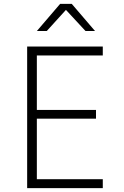

<svg xmlns="http://www.w3.org/2000/svg" viewBox="-20 -970 640 990"><path d="M120 0V-730H510V-684H170V-403H475V-358H170V-46H510V0ZM170 -810 290 -950H350L470 -810H421L320 -919L221 -810Z"/></svg>

Font: Tiny Thin
Style: Regular
Weight: 100
Monospace: yes
Designer: Philipp Nurullin, Konstantin Bulenkov
Foundry: JetBrains
Version: Version 2.251; ttfautohint (v1.8.4.7-5d5b)